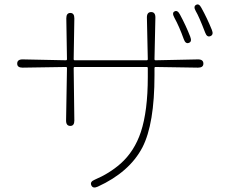

<svg xmlns="http://www.w3.org/2000/svg" viewBox="-20 -794 1040 860"><path d="M418 42Q396 52 389 36Q382 20 404 11Q470 -17 520 -61Q582 -116 611 -203Q642 -297 642 -449V-489Q642 -494 637 -494H315Q310 -494 310 -489L313 -254Q313 -230 295 -230Q276 -230 276 -254L280 -489Q280 -494 275 -494L81 -491Q57 -491 57 -509Q57 -528 81 -528L275 -524Q280 -524 280 -529L277 -712Q277 -736 295 -736Q313 -736 313 -712L310 -529Q310 -524 315 -524H637Q642 -524 642 -529L638 -716Q638 -740 657 -740Q676 -740 676 -716L672 -529Q672 -524 677 -524L867 -528Q891 -528 891 -509Q891 -491 867 -491L677 -494Q672 -494 672 -489V-457Q672 -239 618 -134Q560 -23 418 42ZM826 -602Q811 -596 803 -619Q783 -675 761 -715Q749 -737 762 -743Q775 -750 786 -729Q813 -679 832 -630Q841 -607 826 -602ZM922 -632Q907 -626 899 -648Q871 -721 857 -744Q845 -765 858 -772Q871 -780 882 -759Q908 -712 929 -660Q938 -638 922 -632Z"/></svg>

Font: Resource Han Rounded KR ExtraLight
Style: Regular
Weight: 250
Designer: Cyano Hao (round all glyphs); Ryoko NISHIZUKA 西塚涼子 (kana, bopomofo & ideographs); Paul D. Hunt (Latin, Greek & Cyrillic)
Foundry: Cyano Hao
Version: 0.990